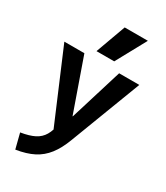

<svg xmlns="http://www.w3.org/2000/svg" viewBox="-245 -890 1053 1220"><g transform="rotate(30 282.0 -280.0)"><path d="M52 120Q114 110 151.5 91Q189 72 209.5 37Q230 2 240 -54L246 43L7 -520H154L289 -136H291L409 -520H557L359 -1Q332 71 295.5 118Q259 165 207.5 191.5Q156 218 80 230ZM344 -570H214L294 -790H464Z"/></g></svg>

Font: M PLUS 2 Thin
Style: Bold
Weight: 700
Version: Version 1.001